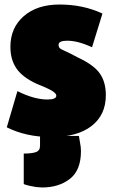

<svg xmlns="http://www.w3.org/2000/svg" viewBox="-20 -579 525 849"><path d="M190 -139Q229 -139 229 -156Q229 -166 210 -177.5Q191 -189 141 -209Q80 -237 53 -276Q26 -315 26 -372Q26 -456 85 -507.5Q144 -559 243 -559Q348 -559 433 -519Q425 -494 410 -444.5Q395 -395 387 -370Q325 -399 277 -399Q239 -399 239 -381Q239 -374 241.5 -369.5Q244 -365 251.5 -361Q259 -357 267 -353.5Q275 -350 291.5 -342Q308 -334 324 -325Q395 -292 421.5 -254Q448 -216 448 -158Q448 -71 385 -22Q322 27 207 27Q96 27 10 -16L57 -176Q131 -139 190 -139ZM157 66V22H329Q336 64 337 71Q338 82 338 89Q338 174 289 212Q240 250 166 250Q159 250 139 248Q106 243 85 235V100Q121 100 139 93.5Q157 87 157 66Z"/></svg>

Font: Repo
Style: ExtraBlack
Weight: 1000
Designer: Stefan Peev
Foundry: Context Ltd
Version: Version 001.000